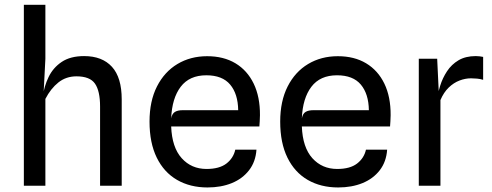

<svg xmlns="http://www.w3.org/2000/svg" viewBox="-20 -798 2116 825"><path d="M82.5 0V-777.5H175V-545.5L167 -390L171.5 -346L163.5 -381.5Q169.5 -427 188.8 -467Q208 -507 245.2 -532Q282.5 -557 341.5 -557Q419 -557 461 -511Q503 -465 503 -371V0H410V-340.5Q410 -407 388.2 -438.5Q366.5 -470 308.5 -470Q264 -470 231 -443.8Q198 -417.5 175 -373V0Z M871.5 7.5Q797 7.5 740.8 -25Q684.5 -57.5 653.5 -120.8Q622.5 -184 622.5 -275.5Q622.5 -363.5 654.5 -426.5Q686.5 -489.5 742.5 -523Q798.5 -556.5 870 -556.5Q941 -556.5 991.8 -526Q1042.5 -495.5 1070 -438.8Q1097.5 -382 1097 -303Q1097 -287 1096 -276.5Q1095 -266 1094.5 -254.5H715.5Q719 -164.5 760.8 -118.2Q802.5 -72 867.5 -72Q922.5 -72 952.8 -95.2Q983 -118.5 991 -155H1082Q1078.5 -103 1050.2 -66.5Q1022 -30 976 -11.2Q930 7.5 871.5 7.5ZM765 -324.5H1003.5Q1002.5 -394.5 969 -434.5Q935.5 -474.5 866.5 -474.5Q794 -474.5 756.5 -425.2Q719 -376 715.5 -289.5Q719.5 -310 731.8 -317.2Q744 -324.5 765 -324.5Z M1433 7.5Q1358.5 7.5 1302.2 -25Q1246 -57.5 1215 -120.8Q1184 -184 1184 -275.5Q1184 -363.5 1216 -426.5Q1248 -489.5 1304 -523Q1360 -556.5 1431.5 -556.5Q1502.5 -556.5 1553.2 -526Q1604 -495.5 1631.5 -438.8Q1659 -382 1658.5 -303Q1658.5 -287 1657.5 -276.5Q1656.5 -266 1656 -254.5H1277Q1280.5 -164.5 1322.2 -118.2Q1364 -72 1429 -72Q1484 -72 1514.2 -95.2Q1544.5 -118.5 1552.5 -155H1643.5Q1640 -103 1611.8 -66.5Q1583.5 -30 1537.5 -11.2Q1491.5 7.5 1433 7.5ZM1326.5 -324.5H1565Q1564 -394.5 1530.5 -434.5Q1497 -474.5 1428 -474.5Q1355.5 -474.5 1318 -425.2Q1280.5 -376 1277 -289.5Q1281 -310 1293.2 -317.2Q1305.5 -324.5 1326.5 -324.5Z M1779.5 0V-545.5H1858.5L1868.5 -336L1857.5 -364.5Q1861 -395.5 1871.2 -429Q1881.5 -462.5 1900.8 -491.8Q1920 -521 1950.2 -539Q1980.5 -557 2024.5 -557Q2033 -557 2040.8 -556Q2048.5 -555 2056 -553.5V-455Q2043.5 -459 2029.8 -460.2Q2016 -461.5 2004 -461.5Q1979.5 -461.5 1954.5 -452Q1929.5 -442.5 1908 -421.8Q1886.5 -401 1872.5 -368V0Z"/></svg>

Font: Spline Sans
Style: Regular
Weight: 400
Designer: Eben Sorkin, Mirko Velimirovic
Foundry: Sorkin Type
Version: Version 1.001